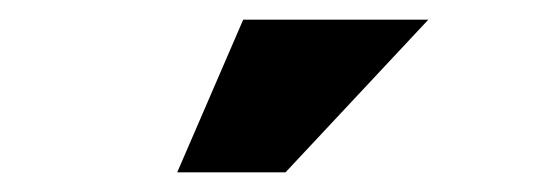

<svg xmlns="http://www.w3.org/2000/svg" viewBox="-20 -739 554 195"><path d="M227 -719H415L270 -564H160Z"/></svg>

Font: Haskoy ExtraBold
Style: Regular
Weight: 800
Designer: Ertekin Erdin
Foundry: Ertekin Erdin
Version: Version 2.000; ttfautohint (v1.8.4.7-5d5b)